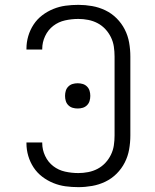

<svg xmlns="http://www.w3.org/2000/svg" viewBox="-20 -763 640 791"><path d="M303 8Q276 8 250 4.5Q224 1 199.5 -9Q175 -19 154 -35Q133 -51 118.5 -73Q104 -95 96.5 -120.5Q89 -146 89 -172V-176H154V-173Q154 -146 166 -120.5Q178 -95 199.5 -78.5Q221 -62 248 -56Q275 -50 303 -50Q323 -50 343.5 -54Q364 -58 382 -67.5Q400 -77 414 -92Q428 -107 437 -125.5Q446 -144 449 -164Q452 -184 452 -205V-530Q452 -551 449 -571Q446 -591 437 -609.5Q428 -628 414 -643Q400 -658 382 -667.5Q364 -677 343.5 -681Q323 -685 303 -685Q275 -685 248 -679Q221 -673 199.5 -656.5Q178 -640 166 -614.5Q154 -589 154 -562V-559H89V-563Q89 -589 96.5 -614.5Q104 -640 118.5 -662Q133 -684 154 -700Q175 -716 199.5 -726Q224 -736 250 -739.5Q276 -743 303 -743Q331 -743 359.5 -738Q388 -733 414 -720.5Q440 -708 460.5 -687.5Q481 -667 494 -641.5Q507 -616 512 -587.5Q517 -559 517 -530V-205Q517 -176 512 -147.5Q507 -119 494 -93.5Q481 -68 460.5 -47.5Q440 -27 414 -14.5Q388 -2 359.5 3Q331 8 303 8ZM300 -316Q289 -316 279 -319Q269 -322 261.5 -329.5Q254 -337 251 -347Q248 -357 248 -368Q248 -379 251 -389Q254 -399 261.5 -406.5Q269 -414 279 -417Q289 -420 300 -420Q311 -420 321 -417Q331 -414 338.5 -406.5Q346 -399 349 -389Q352 -379 352 -368Q352 -357 349 -347Q346 -337 338.5 -329.5Q331 -322 321 -319Q311 -316 300 -316Z"/></svg>

Font: Iosevka Light Extended
Style: Regular
Weight: 300
Width: 7
Monospace: yes
Designer: Belleve Invis
Foundry: Belleve Invis
Version: Version 32.5.0; ttfautohint (v1.8.4)